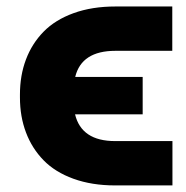

<svg xmlns="http://www.w3.org/2000/svg" viewBox="-20 -560 575 592"><path d="M41.5 -259.3V-268.6Q41.5 -327.6 60.1 -376.7Q78.6 -425.8 114.5 -462.4Q150.4 -499 207 -519.5Q263.7 -540 335.9 -540H511.2V-403.3H335.9Q231.4 -403.3 211.9 -322.8H419.9V-207.5H211.4Q231.4 -125 335 -125H511.7V11.7H335Q263.2 11.7 206.5 -8.8Q149.9 -29.3 114.3 -65.9Q78.6 -102.5 60.1 -151.6Q41.5 -200.7 41.5 -259.3Z"/></svg>

Font: Bert Sans Black
Style: Regular
Weight: 900
Designer: Christian Robertson, Adam Twardoch, & Cristiano Sobral
Foundry: Google
Version: Version 12.135;January 10, 2020;FontCreator 12.0.0.2547 64-b